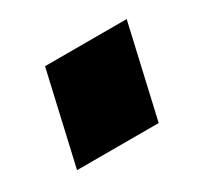

<svg xmlns="http://www.w3.org/2000/svg" viewBox="-54 -215 286 277"><g transform="rotate(-30 89.5 -76.5)"><path d="M144 0C144 0 179 -153 179 -153C179 -153 43 -153 43 -153C43 -153 8 0 8 0C8 0 144 0 144 0Z"/></g></svg>

Font: My Font
Style: Bold Italic
Weight: 500
Version: Version 0.001